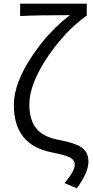

<svg xmlns="http://www.w3.org/2000/svg" viewBox="-20 -816 506 1040"><path d="M330 176Q385 110 385 77Q385 52 361 38Q336 24 259 9Q55 -31 55 -247Q55 -367 157 -517Q246 -649 359 -734Q179 -734 89 -729V-796H450V-729H446Q334 -648 241 -512Q139 -362 139 -251Q139 -157 185 -111Q222 -72 305 -57Q388 -41 421 -18Q459 8 459 60Q459 118 396 204Z"/></svg>

Font: Source Han Sans CN Normal
Style: Regular
Weight: 350
Designer: Ryoko NISHIZUKA 西塚涼子 (kana, bopomofo & ideographs); Paul D. Hunt (Latin, Greek & Cyrillic); Sandoll Communications 산돌커뮤니
Foundry: Adobe
Version: Version 2.004;hotconv 1.0.118;makeotfexe 2.5.65603